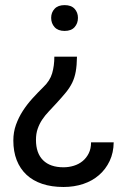

<svg xmlns="http://www.w3.org/2000/svg" viewBox="-20 -558 513 766"><path d="M287.1 -332Q286.6 -296.9 282.2 -272.5Q277.8 -248 268.1 -228Q258.3 -208 242.7 -189Q227.1 -169.9 204.6 -145.5Q189 -128.4 174.3 -113Q159.7 -97.7 148.4 -80.8Q137.2 -64 130.4 -44.4Q123.5 -24.9 123.5 0Q123.5 53.2 151.9 81.3Q180.2 109.4 233.4 109.4Q254.4 109.4 274.4 103.3Q294.4 97.2 309.6 84.7Q324.7 72.3 334 53.7Q343.3 35.2 343.3 9.8H433.6Q433.1 51.3 417.5 84.2Q401.9 117.2 375.2 140.4Q348.6 163.6 312.3 175.8Q275.9 188 233.4 188Q185.5 188 148.4 175.5Q111.3 163.1 85.7 139.2Q60.1 115.2 46.6 80.8Q33.2 46.4 33.2 2.4Q33.2 -30.8 43.7 -60.1Q54.2 -89.4 71 -115.5Q87.9 -141.6 109.4 -165.3Q130.9 -189 152.8 -210.4Q179.2 -235.4 188 -265.4Q196.8 -295.4 196.8 -332ZM291 -486.8Q291 -464.8 277.6 -449.7Q264.2 -434.6 237.8 -434.6Q211.4 -434.6 197.8 -449.7Q184.1 -464.8 184.1 -486.8Q184.1 -508.3 197.8 -522.9Q211.4 -537.6 237.8 -537.6Q264.2 -537.6 277.6 -522.9Q291 -508.3 291 -486.8Z"/></svg>

Font: Dirooz
Style: Regular
Weight: 400
Foundry: DejaVu fonts team - Redesigned by Saber Rastikerdar
Version: Version 0.2.1